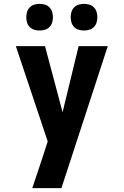

<svg xmlns="http://www.w3.org/2000/svg" viewBox="-20 -974 640 994"><path d="M147 0Q163 -47 178.5 -93.5Q194 -140 209 -186L227 -242L62 -735H213L304 -393L387 -735H538L298 0ZM415 -816Q401 -816 387.5 -820Q374 -824 364 -834Q354 -844 350 -857.5Q346 -871 346 -885Q346 -899 350 -912.5Q354 -926 364 -936Q374 -946 387.5 -950Q401 -954 415 -954Q429 -954 442.5 -950Q456 -946 466 -936Q476 -926 480 -912.5Q484 -899 484 -885Q484 -871 480 -857.5Q476 -844 466 -834Q456 -824 442.5 -820Q429 -816 415 -816ZM185 -816Q171 -816 157.5 -820Q144 -824 134 -834Q124 -844 120 -857.5Q116 -871 116 -885Q116 -899 120 -912.5Q124 -926 134 -936Q144 -946 157.5 -950Q171 -954 185 -954Q199 -954 212.5 -950Q226 -946 236 -936Q246 -926 250 -912.5Q254 -899 254 -885Q254 -871 250 -857.5Q246 -844 236 -834Q226 -824 212.5 -820Q199 -816 185 -816Z"/></svg>

Font: Iosevka Aile Heavy
Style: Regular
Weight: 900
Designer: Belleve Invis
Foundry: Belleve Invis
Version: Version 31.1.0; ttfautohint (v1.8.4)